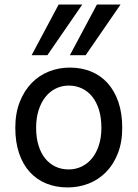

<svg xmlns="http://www.w3.org/2000/svg" viewBox="-20 -801 597 833"><path d="M136.7 -246.6Q136.7 -204.1 147 -170.4Q157.2 -136.7 176 -113.5Q194.8 -90.3 220.7 -78.1Q246.6 -65.9 278.3 -65.9Q307.6 -65.9 333.5 -78.1Q359.4 -90.3 378.7 -113.5Q397.9 -136.7 408.9 -170.4Q419.9 -204.1 419.9 -246.6Q419.9 -289.6 409.7 -323.5Q399.4 -357.4 380.6 -381.1Q361.8 -404.8 335.7 -417.2Q309.6 -429.7 278.3 -429.7Q248.5 -429.7 222.7 -417.2Q196.8 -404.8 177.7 -381.1Q158.7 -357.4 147.7 -323.5Q136.7 -289.6 136.7 -246.6ZM46.4 -246.6Q46.4 -309.6 65.4 -358.2Q84.5 -406.7 116.7 -440.2Q148.9 -473.6 191.9 -490.7Q234.9 -507.8 283.2 -507.8Q333.5 -507.8 375.2 -490.7Q417 -473.6 447 -440.2Q477.1 -406.7 493.7 -358.2Q510.3 -309.6 510.3 -246.6Q510.3 -183.6 491.2 -135.3Q472.2 -86.9 439.9 -54.2Q407.7 -21.5 364.7 -4.6Q321.8 12.2 273.4 12.2Q223.1 12.2 181.4 -4.6Q139.6 -21.5 109.6 -54.2Q79.6 -86.9 63 -135.3Q46.4 -183.6 46.4 -246.6ZM336.9 -781.2 185.5 -561.5H117.2L234.4 -781.2ZM502.9 -781.2 351.6 -561.5H283.2L400.4 -781.2Z"/></svg>

Font: Andika
Style: Regular
Weight: 400
Designer: Victor Gaultney, Annie Olsen, Julie Remington, Don Collingsworth, Eric Hays
Foundry: SIL International
Version: Version 1.001